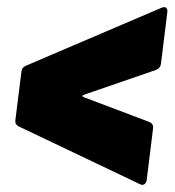

<svg xmlns="http://www.w3.org/2000/svg" viewBox="-20 -566 489 538"><path d="M391 -61 409 -207C410 -215 406 -221 399 -224L214 -294C210 -296 210 -298 214 -300L417 -370C425 -373 430 -379 431 -387L449 -533C450 -544 443 -549 432 -544L53 -382C44 -378 41 -373 40 -365L23 -229C22 -221 25 -216 32 -212L372 -50C381 -45 389 -50 391 -61Z"/></svg>

Font: Barlow Condensed Black
Style: Italic
Weight: 900
Width: 3
Italic angle: -7°
Designer: Jeremy Tribby
Foundry: Tribby Type
Version: Version 1.422;hotconv 1.0.109;makeotfexe 2.5.65596